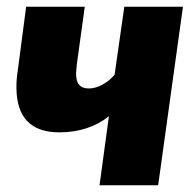

<svg xmlns="http://www.w3.org/2000/svg" viewBox="-20 -553 579 573"><path d="M452 0H277L305 -206Q244 -158 157 -158Q29 -158 29 -293Q29 -318 33 -342L58 -533H233L209 -359Q207 -339 207 -334Q207 -310 216.5 -299.5Q226 -289 245 -289Q265 -289 286 -300.5Q307 -312 322 -330L351 -533H526Z"/></svg>

Font: Trujillo ExtraBold
Style: Italic
Weight: 800
Italic angle: -8°
Designer: Fira Sans original fonts by bBox Type GmbH, Carrois Corporate GbR, & Edenspiekermann AG / Changes by Cristiano Sobral
Foundry: Fira Sans original fonts by bBox Type GmbH, Carrois Corporate GbR, & Edenspiekermann AG / Changes by Cristiano Sobral
Version: Version 4.301;July 28, 2020;FontCreator 13.0.0.2655 64-bit